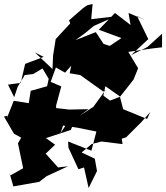

<svg xmlns="http://www.w3.org/2000/svg" viewBox="-36 -887 832 962"><path d="M407 -340 311 -338 241 -346 247 -269 245 -358 271 -454 218 -477 244 -549 290 -523 321 -558 313 -520 366 -511 482 -428 493 -436 432 -352 362 -306ZM267 -219 280 -258 353 -247 447 -228 422 -132 305 -178 307 -147 357 -39 385 -48 408 55 450 -30 439 -92 373 -123 423 -165 472 -178 578 -165 574 -192 596 -199 673 -276 717 -326 701 -291 581 -340 565 -402 515 -383 482 -408 492 -455 566 -403 633 -488 656 -545 607 -627 725 -644 776 -650V-718L702 -651L621 -611L707 -691L651 -806L690 -787L608 -822L618 -762L540 -822L459 -738L573 -696L602 -716L514 -657L483 -667L444 -726L342 -686L389 -720L434 -757L542 -805L421 -791L428 -867L402 -861L381 -847L310 -785L316 -770L243 -691L230 -609L227 -541L139 -624L183 -602L90 -567L68 -472L4 -463L35 -400L53 -453L88 -511L130 -516L177 -544L208 -492L200 -455L118 -432L108 -370L33 -382L-2 -294L1 -307L-16 -303L34 -217L122 -169L92 -235L54 -169L80 -44L14 -7L12 -19L31 47L161 24L197 -4L305 -54L255 -48L193 -117L240 -162L194 -195L319 -236L340 -288L291 -256Z"/></svg>

Font: Hussar Lance
Style: Regular
Weight: 700
Foundry: Cannot Into Space Fonts, PlusOne Fonts
Version: Version 2.27